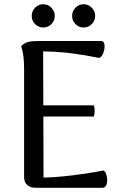

<svg xmlns="http://www.w3.org/2000/svg" viewBox="-20 -888 580 908"><path d="M147 0Q124 0 109 -13Q94 -26 94 -50V-562Q94 -592 91 -619Q88 -646 80 -670Q96 -685 112.5 -689.5Q129 -694 159 -694H459Q469 -694 472.5 -683.5Q476 -673 474 -658Q472 -643 465.5 -630.5Q459 -618 449 -614Q387 -627 321 -635.5Q255 -644 184 -645L186 -48Q233 -49 284.5 -54.5Q336 -60 384 -67Q432 -74 469 -82Q478 -77 482.5 -63.5Q487 -50 487 -35.5Q487 -21 481.5 -10.5Q476 0 464 0ZM168 -337V-390H424Q428 -376 427.5 -362.5Q427 -349 424 -337ZM184 -758Q162 -758 146 -774Q130 -790 130 -813Q130 -835 146 -851.5Q162 -868 184 -868Q207 -868 223 -851.5Q239 -835 239 -813Q239 -790 223 -774Q207 -758 184 -758ZM375 -758Q353 -758 337 -774Q321 -790 321 -813Q321 -835 337 -851.5Q353 -868 375 -868Q398 -868 414 -851.5Q430 -835 430 -813Q430 -790 414 -774Q398 -758 375 -758Z"/></svg>

Font: Arima Medium
Style: Regular
Weight: 500
Designer: Joana Correia and Natanael Gama
Foundry: NDISCOVER
Version: Version 1.101;gftools[0.9.23]